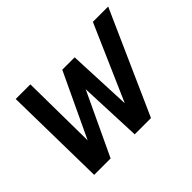

<svg xmlns="http://www.w3.org/2000/svg" viewBox="-104 -654 834 834"><g transform="rotate(-45 312.5 -237.0)"><path d="M65 0 57 -474H147L151 -126L290 -421H366L379 -126L531 -474H625L414 0H314L302 -289L166 0Z"/></g></svg>

Font: Sometype Mono SemiBold
Style: Italic
Weight: 600
Italic angle: -12°
Designer: Ryoichi Tsunekawa
Foundry: Dharma Type
Version: Version 1.001